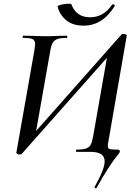

<svg xmlns="http://www.w3.org/2000/svg" viewBox="-20 -817 739 1033"><path d="M496 196Q493 196 490.5 194Q488 192 489 189Q543 93 543 52Q543 25 524 12.5Q505 0 466 0H391Q389 0 389 -6Q389 -12 391 -12Q426 -12 443 -18Q460 -24 468 -38.5Q476 -53 481 -83L561 -539L588 -543L96 12Q93 14 83 14Q78 14 72.5 10.5Q67 7 68 4L165 -546Q169 -572 169 -578Q169 -600 155.5 -606.5Q142 -613 104 -613Q102 -613 102 -617Q102 -625 105 -625L154 -624Q196 -622 220 -622Q254 -622 296 -624L340 -625Q342 -625 342 -619Q342 -613 340 -613Q306 -613 289 -607Q272 -601 263.5 -586.5Q255 -572 250 -541L169 -82L143 -77L635 -633Q637 -634 641.5 -634Q646 -634 648 -634Q653 -634 658 -631Q663 -628 662 -625L567 -78Q560 -41 560 -33Q560 -18 570 -15Q580 -12 615 -12Q619 -12 622 -9.5Q625 -7 625 -4Q625 1 621 7Q617 13 615 15Q566 74 499 195Q499 196 496 196ZM290 -781Q289 -787 309.5 -792Q330 -797 349 -797Q363 -797 364 -794Q376 -761 401 -742.5Q426 -724 464 -724Q538 -724 583 -792L587 -794Q591 -794 595 -791Q599 -788 598 -786Q533 -679 430 -679Q372 -679 336.5 -708Q301 -737 290 -781Z"/></svg>

Font: Cormorant Infant SemiBold
Style: Italic
Weight: 600
Italic angle: -10°
Designer: Christian Thalmann (Catharsis Fonts)
Foundry: Catharsis Fonts
Version: Version 4.000